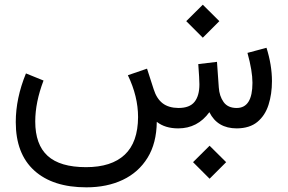

<svg xmlns="http://www.w3.org/2000/svg" viewBox="-20 -553 1239 827"><path d="M811.5 145.5 882.8 74.7 954.1 145.5 882.8 216.8ZM782.2 -461.9 853.5 -532.7 924.8 -461.9 853.5 -390.6ZM747.6 0Q690.9 0 655.3 -28.3Q654.3 64 615.5 126.7Q576.7 189.5 508.8 221.7Q440.9 253.9 352.1 253.9Q207.5 253.9 127.7 181.6Q47.9 109.4 47.9 -27.3Q47.9 -129.9 91.8 -236.8L167.5 -206.1Q131.8 -112.3 131.8 -29.8Q131.8 69.8 185.3 118.4Q238.8 167 350.6 167Q460 167 517.1 113.5Q574.2 60.1 574.7 -48.8Q574.7 -137.7 530.8 -229L613.3 -257.3L642.1 -168Q654.8 -127.9 680.4 -108.2Q706.1 -88.4 748.5 -87.9Q796.9 -87.9 817.9 -114.3Q838.9 -140.6 838.9 -189.9Q838.9 -201.7 837.6 -223.4Q836.4 -245.1 834 -276.9L914.6 -286.6L922.4 -176.3Q924.8 -139.2 943.1 -113.5Q961.4 -87.9 999.5 -87.9Q1067.4 -87.9 1067.4 -196.3Q1067.4 -247.6 1045.9 -325.2L1127.9 -347.2Q1151.4 -272.5 1151.4 -203.6Q1151.4 -147.9 1136.7 -101.8Q1122.1 -55.7 1088.9 -28.1Q1055.7 -0.5 1000 0Q916.5 0 881.8 -69.8Q831.1 0 747.6 0Z"/></svg>

Font: Vazir UI
Style: Regular-UI
Weight: 400
Designer: Saber Rastikerdar
Foundry: Saber Rastikerdar
Version: Version 30.1.0